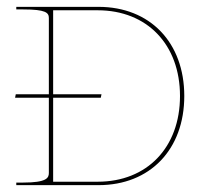

<svg xmlns="http://www.w3.org/2000/svg" viewBox="-20 -540 602 560"><path d="M135 -10V-255H274L276 -265H135V-510H265C409 -510 505 -410 505 -260C505 -110 409 -10 265 -10ZM27.5 -520V-512.5H47.5C113.5 -512.5 122.5 -503 122.5 -487.5V-265H26L24 -255H122.5V-35.5C122.5 -21 116 -7.5 47.5 -7.5H27.5V0H267.5C417.5 0 517.5 -104 517.5 -260C517.5 -416 417.5 -520 267.5 -520Z"/></svg>

Font: ZnikomitSC
Style: Regular
Weight: 100
Designer: gluk
Foundry: gluk
Version: Version 0.55